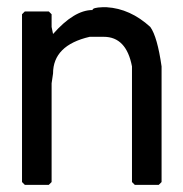

<svg xmlns="http://www.w3.org/2000/svg" viewBox="-20 -520 508 532"><path d="M263.7 -500H275.4Q340.8 -496.1 396.5 -445.3Q416 -418 427.7 -335.9V-15.6L419.9 -7.8H353.5L345.7 -15.6V-335.9Q330.1 -418 267.6 -418H228.5Q127 -394.5 127 -316.4L123 -289.1V-15.6L115.2 -7.8H48.8L41 -15.6V-480.5L48.8 -488.3H115.2L123 -480.5V-445.3L127 -425.8Q185.5 -492.2 236.3 -492.2Q236.3 -499 263.7 -500Z"/></svg>

Font: Urdu Khush Khati
Style: Regular
Weight: 400
Version: Version 001.500